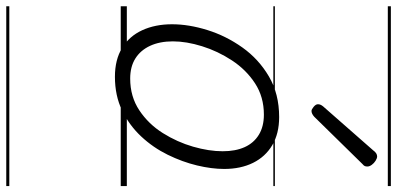

<svg xmlns="http://www.w3.org/2000/svg" viewBox="-356 -570 1300 629"><g transform="rotate(90 294.5 -255.0)"><path d="M231 19Q175 19 136.5 -4.5Q98 -28 78.5 -70.5Q59 -113 59 -168Q59 -223 78 -284Q97 -345 135 -398.5Q173 -452 230 -485.5Q287 -519 363 -519Q417 -519 455 -496.5Q493 -474 513 -433.5Q533 -393 533 -339Q533 -298 521.5 -250Q510 -202 486.5 -154Q463 -106 426.5 -67Q390 -28 341.5 -4.5Q293 19 231 19ZM237 -31Q296 -31 341 -61Q386 -91 415.5 -138Q445 -185 460 -237Q475 -289 475 -334Q475 -376 461.5 -406Q448 -436 421 -452.5Q394 -469 355 -469Q297 -469 252.5 -440Q208 -411 177.5 -364.5Q147 -318 131 -266.5Q115 -215 115 -171Q115 -128 129.5 -96.5Q144 -65 171 -48Q198 -31 237 -31ZM343 -625Q338 -625 329.5 -632Q321 -639 321 -646Q321 -650 322.5 -654Q324 -658 328 -663L472 -827Q477 -834 482 -837Q487 -840 492 -840Q498 -840 506 -835Q514 -830 519.5 -822.5Q525 -815 525 -808Q525 -803 523.5 -799.5Q522 -796 517 -792L362 -634Q352 -625 343 -625ZM0 365H589V375H0ZM0 -20H589V0H0ZM0 -505H589V-500H0ZM0 -885H589V-875H0Z"/></g></svg>

Font: Playwrite DK Loopet Guides
Style: Regular
Weight: 400
Designer: Veronika Burian, José Scaglione
Foundry: TypeTogether
Version: Version 1.003